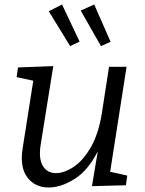

<svg xmlns="http://www.w3.org/2000/svg" viewBox="-20 -825 645 854"><path d="M199 9Q137 10 102 -35.5Q67 -81 81 -167L128 -466L54 -482L60 -525L217 -531L161 -182Q151 -119 170.5 -87Q190 -55 229 -55Q266 -55 308 -83Q350 -111 384 -170Q418 -229 433 -321L465 -528H543L470 -61L546 -44L540 -1L389 3L415 -152Q372 -67 312.5 -29.5Q253 8 199 9ZM292 -620 197 -775 256 -805 334 -640ZM429 -620 339 -778 399 -805 472 -639Z"/></svg>

Font: Bitter
Style: Italic
Weight: 400
Italic angle: -9°
Designer: Sol Matas, and Bitter project Authors
Foundry: Sol Matas
Version: Version 2.001